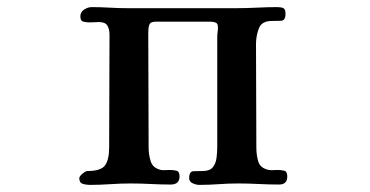

<svg xmlns="http://www.w3.org/2000/svg" viewBox="-20 -522 1040 540"><path d="M788 -26Q788 -3 765 -3Q736 -3 707.5 -4.5Q679 -6 650 -6Q622 -6 595 -4Q568 -2 540 -2Q532 -2 522 -6.5Q512 -11 512 -21Q512 -40 524.5 -40.5Q537 -41 550 -41Q570 -41 578.5 -51.5Q587 -62 589 -78Q591 -94 591 -108V-418Q591 -425 592 -431.5Q593 -438 593 -445Q593 -456 586.5 -458.5Q580 -461 571 -461H418Q403 -461 400 -452.5Q397 -444 397 -431Q397 -350 397.5 -269Q398 -188 398 -106Q398 -87 404 -68Q410 -49 433 -44Q439 -43 445 -43.5Q451 -44 457 -44Q467 -44 476 -42Q485 -40 485 -26Q485 -3 460 -3Q432 -3 404 -4.5Q376 -6 347 -6Q319 -6 290 -4Q261 -2 232 -2Q222 -2 212.5 -5Q203 -8 203 -21Q203 -26 212 -33.5Q221 -41 226 -41Q264 -41 275.5 -57Q287 -73 287 -108Q287 -188 287.5 -266.5Q288 -345 288 -424Q288 -440 282 -450Q276 -460 258 -460Q252 -460 245.5 -459.5Q239 -459 233 -459Q223 -459 214.5 -461Q206 -463 206 -476Q206 -488 216.5 -495Q227 -502 238 -502Q263 -502 288 -500.5Q313 -499 338 -499H645Q674 -499 703 -500.5Q732 -502 760 -502Q771 -502 777 -499Q783 -496 783 -483Q783 -464 770 -463.5Q757 -463 744 -463Q716 -463 708 -442Q700 -421 700 -398Q700 -325 700.5 -252Q701 -179 701 -106Q701 -86 706.5 -67.5Q712 -49 736 -44Q742 -43 748 -43.5Q754 -44 760 -44Q770 -44 779 -42Q788 -40 788 -26Z"/></svg>

Font: Kaisei Decol
Style: Bold
Weight: 700
Designer: Font-Kai, 金井和夫
Foundry: KAZUO KANAI
Version: Version 5.003